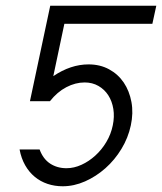

<svg xmlns="http://www.w3.org/2000/svg" viewBox="-20 -650 565 670"><path d="M289.1 -425.3Q329.1 -425.3 360.6 -408.2Q392.1 -391.1 411.9 -361.8Q431.6 -332.5 438.7 -293.9Q445.8 -255.4 436.5 -212.4Q427.2 -168.9 403.8 -130.4Q380.4 -91.8 347.9 -63Q315.4 -34.2 276.9 -17.1Q238.3 0 198.7 0Q170.9 0 146 -8.3Q121.1 -16.6 101.3 -33Q81.5 -49.3 67.9 -73.2Q54.2 -97.2 48.3 -128.4H118.2Q130.4 -95.2 155 -79.1Q179.7 -63 211.9 -63Q238.3 -63 264.4 -75Q290.5 -86.9 312.7 -107.2Q335 -127.4 351.1 -154.5Q367.2 -181.6 373.5 -212.4Q379.9 -242.7 375.5 -269.8Q371.1 -296.9 357.9 -317.4Q344.7 -337.9 323.5 -350.1Q302.2 -362.3 275.4 -362.3Q243.2 -362.3 211.4 -345.7Q179.7 -329.1 154.3 -296.9H84.5L155.3 -629.9H525.4L511.7 -566.9H204.6L166 -384.3Q226.6 -425.3 289.1 -425.3Z"/></svg>

Font: Fibel Nord
Style: Italic
Weight: 400
Designer: Peter Wiegel
Foundry: Peter Wioegel
Version: Version 000.000